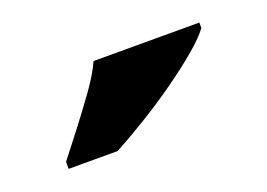

<svg xmlns="http://www.w3.org/2000/svg" viewBox="-42 -851 461 331"><g transform="rotate(-20 189.0 -686.0)"><path d="M40 -619Q55 -638 75 -664Q95 -690 114.5 -717Q134 -744 144 -766H338V-756Q329 -743 305.5 -723Q282 -703 251 -681Q220 -659 188 -639.5Q156 -620 130 -606H40Z"/></g></svg>

Font: Noto Serif Black
Style: Regular
Weight: 900
Designer: Monotype Design Team
Foundry: Monotype Imaging Inc.
Version: Version 2.014; ttfautohint (v1.8.4.7-5d5b)